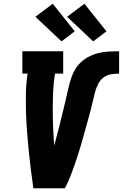

<svg xmlns="http://www.w3.org/2000/svg" viewBox="-20 -1010 659 1030"><path d="M159 0Q152 -50 145.5 -100.5Q139 -151 134 -202Q129 -253 125 -304Q121 -355 119.5 -406.5Q118 -458 119 -510.5Q120 -563 128 -615H100V-735H319V-615H275Q267 -567 265 -518Q263 -469 263 -420.5Q263 -372 265 -324.5Q267 -277 271 -229Q278 -257 285.5 -284.5Q293 -312 300 -340Q307 -368 313.5 -395.5Q320 -423 327 -451Q334 -479 340 -507Q346 -535 353 -562.5Q360 -590 372.5 -617.5Q385 -645 405 -667Q425 -689 452 -703.5Q479 -718 507 -725Q535 -732 563 -733.5Q591 -735 619 -735V-615Q598 -615 575.5 -611.5Q553 -608 534.5 -593.5Q516 -579 505.5 -557.5Q495 -536 489.5 -514.5Q484 -493 479 -471Q474 -449 468.5 -427.5Q463 -406 457 -384.5Q451 -363 445 -341.5Q439 -320 433 -298.5Q427 -277 421 -255.5Q415 -234 408.5 -212.5Q402 -191 395 -169.5Q388 -148 380.5 -126.5Q373 -105 365 -84Q357 -63 348 -41.5Q339 -20 328 0ZM480 -788 340 -920 433 -990 551 -842ZM310 -788 170 -920 263 -990 381 -842Z"/></svg>

Font: Iosevka Curly Slab HvEx
Style: Italic
Weight: 900
Width: 7
Italic angle: -9°
Monospace: yes
Designer: Belleve Invis
Foundry: Belleve Invis
Version: Version 11.1.0; ttfautohint (v1.8.3)